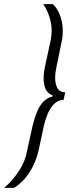

<svg xmlns="http://www.w3.org/2000/svg" viewBox="-91 -763 343 933"><path d="M-71 150Q-48 131 -30 109.5Q-12 88 2.5 65.5Q17 43 26.5 19.5Q36 -4 40 -27L66 -146Q75 -185 87 -215.5Q99 -246 118 -267Q137 -288 164 -294L165 -299Q139 -310 130 -331.5Q121 -353 121 -383Q121 -398 123 -413Q125 -428 129 -446L155 -566Q157 -578 158.5 -590Q160 -602 160 -615Q160 -637 155 -659.5Q150 -682 141 -703Q132 -724 119 -743H166Q175 -735 184 -721.5Q193 -708 199.5 -691.5Q206 -675 210 -656Q214 -637 214 -616Q214 -602 213 -587.5Q212 -573 208 -558L184 -441Q181 -427 179 -412.5Q177 -398 177 -384Q177 -355 188 -335Q199 -315 226 -314L218 -278Q191 -277 172 -258Q153 -239 141 -210.5Q129 -182 122 -151L97 -34Q90 -3 78 25.5Q66 54 50.5 77.5Q35 101 16 119.5Q-3 138 -23 150Z"/></svg>

Font: Saira Condensed Light
Style: Italic
Weight: 300
Width: 3
Italic angle: -12°
Designer: Hector Gatti with collaboration of the Omnibus-Type team
Foundry: Omnibus-Type
Version: Version 1.101